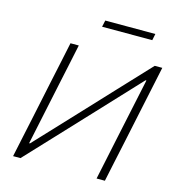

<svg xmlns="http://www.w3.org/2000/svg" viewBox="-127 -998 1010 1105"><g transform="rotate(15 378.0 -445.5)"><path d="M52.5 0Q65 -59.5 77 -115.5Q89 -171.5 103 -237.5L152.5 -472.5Q167 -540 179 -596.5Q191 -653 203.5 -713H253Q240.5 -653.5 228.5 -596.8Q216.5 -540 202 -472.5L122.5 -96H127.5L353 -336.5Q438 -427.5 526 -521.5Q614 -615.5 705.5 -713H750.5Q738 -654.5 726 -597.2Q714 -540 699.5 -472L650 -237.5Q636 -171.5 624 -116Q612 -60.5 599.5 0H550Q562.5 -60.5 574.5 -116.2Q586.5 -172 600 -237.5L681 -619H676L446.5 -373.5Q342 -262 258 -172.2Q174 -82.5 96.5 0ZM354.5 -852 363 -891H661.5L653.5 -852Z"/></g></svg>

Font: Commissioner ExtraLight
Style: Italic
Weight: 200
Italic angle: -12°
Designer: Kostas Bartsokas
Foundry: Kostas Bartsokas
Version: Version 1.000; ttfautohint (v1.8.3)